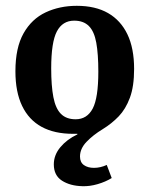

<svg xmlns="http://www.w3.org/2000/svg" viewBox="-20 -451 515 660"><path d="M333 -7Q300 13 277.5 36.5Q255 60 255 87Q255 107 268.5 116.5Q282 126 303 126Q314 126 325 123.5Q336 121 347 116L364 161Q343 174 315.5 182Q288 190 263 189Q221 188 193 170Q165 152 165 114Q165 82 187.5 55Q210 28 246 11V9Q243 9 238.5 9Q234 9 231 9Q167 9 123 -15Q79 -39 56 -87Q33 -135 33 -206Q33 -287 61 -336.5Q89 -386 137 -408.5Q185 -431 244 -431Q308 -431 351.5 -406Q395 -381 418 -333Q441 -285 441 -214Q441 -154 426.5 -115Q412 -76 388 -51Q364 -26 333 -7ZM235 -380Q195 -380 175.5 -343Q156 -306 156 -216Q156 -156 163.5 -117Q171 -78 189.5 -59.5Q208 -41 240 -41Q279 -41 298.5 -77.5Q318 -114 318 -205Q318 -265 311 -304Q304 -343 285.5 -361.5Q267 -380 235 -380Z"/></svg>

Font: Yrsa SemiBold
Style: Regular
Weight: 600
Version: Version 2.004